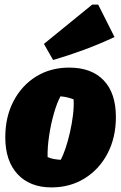

<svg xmlns="http://www.w3.org/2000/svg" viewBox="-20 -801 527 835"><path d="M204 14Q110 14 56.5 -43.5Q3 -101 3 -204Q3 -293 39 -361.5Q75 -430 137.5 -468.5Q200 -507 281 -507Q378 -507 431 -451.5Q484 -396 484 -292Q484 -203 448 -134Q412 -65 348.5 -25.5Q285 14 204 14ZM244 -106Q255 -126 265.5 -157.5Q276 -189 284.5 -226.5Q293 -264 297.5 -301.5Q302 -339 300 -369Q287 -374 272.5 -377.5Q258 -381 243 -382Q228 -355 214.5 -308Q201 -261 193.5 -210Q186 -159 187 -118Q200 -112 214 -109.5Q228 -107 244 -106ZM211 -540 171 -610 381 -781H407L478 -640Q412 -609 345.5 -584.5Q279 -560 211 -540Z"/></svg>

Font: Piazzolla Black
Style: Italic
Weight: 900
Italic angle: -11.3°
Designer: Juan Pablo del Peral
Foundry: Huerta Tipografica
Version: Version 1.330